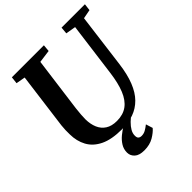

<svg xmlns="http://www.w3.org/2000/svg" viewBox="-256 -896 1261 1261"><g transform="rotate(-45 374.5 -265.5)"><path d="M680 -682.5 631.5 -306Q620.5 -220 596.5 -159.5Q572.5 -99 535.8 -61.8Q499 -24.5 450.2 -7.2Q401.5 10 341.5 10Q245 10 186.8 -18.5Q128.5 -47 101.8 -96.5Q75 -146 74.5 -209Q74 -228 74.5 -248.2Q75 -268.5 77.5 -290L129 -682.5L65 -694L70.5 -743H368L363.5 -694.5L274.5 -682.5L224 -302Q220.5 -273.5 218.8 -248.8Q217 -224 217 -205.5Q217.5 -161 232.2 -126.2Q247 -91.5 277.5 -71.8Q308 -52 356.5 -52Q414 -52 452.5 -80.2Q491 -108.5 514 -165Q537 -221.5 548 -306L597.5 -682.5L527.5 -694.5L532 -743H749L743 -694.5ZM347 212Q300 212 277.8 191.2Q255.5 170.5 255.5 141.5Q255.5 109.5 271.5 83.8Q287.5 58 312.2 37.5Q337 17 364.8 0.8Q392.5 -15.5 416 -28L442 -37.5L464.5 -24Q436 -5 415 15.8Q394 36.5 382.2 57.2Q370.5 78 370.5 97.5Q370 117.5 378.8 124.8Q387.5 132 401.5 132Q421 132 438 122.8Q455 113.5 474.5 98L489.5 146Q470 169.5 433.8 190.8Q397.5 212 347 212Z"/></g></svg>

Font: Merriweather 20pt
Style: Bold Italic
Weight: 700
Italic angle: -7.8°
Version: Version 2.101